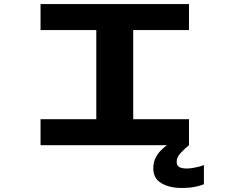

<svg xmlns="http://www.w3.org/2000/svg" viewBox="-20 -720 1140 952"><path d="M181 0V-129H457.5V-571H181V-700H917V-571H640.5V-129H917V0ZM991 98V193.5Q975 200.5 947.8 206.2Q920.5 212 879 212Q822 212 781 188.8Q740 165.5 740 115Q740 85 751.5 62.5Q763 40 779 24.5Q795 9 807.5 0H917Q897 16 876.5 37.8Q856 59.5 856 81.5Q856 101.5 869.2 108.5Q882.5 115.5 906.5 115.5Q920 115.5 937.5 112.5Q955 109.5 970 105.5Q985 101.5 991 98Z"/></svg>

Font: Trispace Expanded
Style: Bold
Weight: 700
Width: 7
Designer: Tyler Finck
Foundry: Etcetera Type Company
Version: Version 1.210; ttfautohint (v1.8.3)